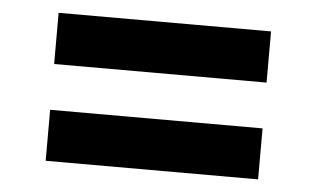

<svg xmlns="http://www.w3.org/2000/svg" viewBox="-35 -508 669 416"><g transform="rotate(5 300.0 -300.0)"><path d="M539.1 -350.1H77.1V-461.4H539.1ZM539.1 -139.6H77.1V-250.5H539.1Z"/></g></svg>

Font: Roboto Mono
Style: Bold
Weight: 700
Designer: Google
Version: Version 2.000985; 2015; ttfautohint (v1.3)